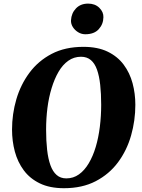

<svg xmlns="http://www.w3.org/2000/svg" viewBox="-20 -1006 768 1037"><path d="M325.5 10.5Q249 10.5 195.2 -15.5Q141.5 -41.5 108.5 -86Q75.5 -130.5 60.2 -187.2Q45 -244 45 -306Q45 -390 68.2 -469.5Q91.5 -549 139 -613Q186.5 -677 259 -715Q331.5 -753 430.5 -753Q507.5 -753 561 -727.2Q614.5 -701.5 647.8 -657Q681 -612.5 696 -556.5Q711 -500.5 711 -440Q711 -355 688 -274.2Q665 -193.5 617.5 -129.5Q570 -65.5 497.2 -27.5Q424.5 10.5 325.5 10.5ZM338 -42.5Q376 -42.5 406.2 -64Q436.5 -85.5 459.2 -123.8Q482 -162 497 -212.2Q512 -262.5 519.2 -320.8Q526.5 -379 526.5 -440Q526.5 -500 521.2 -547.8Q516 -595.5 504 -629.5Q492 -663.5 470.8 -681.5Q449.5 -699.5 417.5 -699.5Q379.5 -699.5 349 -678Q318.5 -656.5 296.2 -618.2Q274 -580 258.8 -530Q243.5 -480 236.2 -423Q229 -366 229 -306Q229 -245.5 234.5 -196.8Q240 -148 252.5 -113.5Q265 -79 286 -60.8Q307 -42.5 338 -42.5ZM440.5 -821Q420 -821 402 -832Q384 -843 373.2 -860.2Q362.5 -877.5 363.5 -896.5Q365.5 -934.5 390.2 -960.5Q415 -986.5 456 -986.5Q493.5 -986.5 516.5 -963.8Q539.5 -941 538.5 -913Q538 -875.5 513.2 -848.2Q488.5 -821 440.5 -821Z"/></svg>

Font: Merriweather 48pt Black
Style: Italic
Weight: 900
Italic angle: -7.8°
Version: Version 2.101